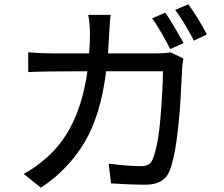

<svg xmlns="http://www.w3.org/2000/svg" viewBox="-20 -839 1040 892"><path d="M881 -650Q835 -738 794 -793L855 -819Q901 -756 941 -679ZM771 -611Q727 -697 687 -754L748 -780Q779 -736 833 -639ZM170 33 90 -31Q147 -62 196 -106Q349 -239 386 -508Q172 -508 111 -504V-596Q172 -591 227 -591H394Q398 -634 398 -685Q398 -724 390 -770H494Q490 -739 487.5 -686.5Q485 -634 482 -591H709Q748 -591 772 -596L832 -567Q826 -535 826 -516Q824 -465 818.5 -373Q813 -281 800.5 -188Q788 -95 767 -43Q741 19 657 19Q583 19 496 13L485 -79Q574 -67 636 -67Q676 -67 688 -96Q715 -160 726 -297.5Q737 -435 737 -508H473Q448 -303 372 -176.5Q296 -50 170 33Z"/></svg>

Font: LXGW 975 Gothic SC
Style: Regular
Weight: 400
Version: Version 2.01;February 25, 2021